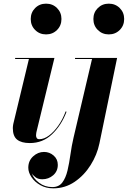

<svg xmlns="http://www.w3.org/2000/svg" viewBox="-20 -780 706 1060"><path d="M149.7 -675Q149.7 -711.2 174 -735.5Q198.2 -759.8 234.4 -759.8Q270.5 -759.8 294.9 -735.5Q319.3 -711.2 319.3 -675Q319.3 -638.9 294.9 -614.5Q270.5 -590.1 234.4 -590.1Q198.2 -590.1 174 -614.5Q149.7 -638.9 149.7 -675ZM347.4 -163.1Q318.8 -88.1 267.7 -39.2Q216.6 9.8 144.5 9.8Q98.1 9.8 74.5 -9.2Q50.8 -28.1 50.8 -73Q50.8 -76.7 51.5 -83.6Q52.2 -90.6 53.2 -95L139.6 -454.1H63.5V-460H280.5L180.9 -50Q180.2 -45.7 179.6 -40.6Q179 -35.6 179 -32Q179 -23.7 183.1 -17.6Q187.3 -11.5 197 -11.5Q222.9 -11.5 250.2 -31.6Q277.6 -51.8 301.9 -86.4Q326.2 -121.1 342.5 -165ZM495.6 -675Q495.6 -711.2 520 -735.5Q544.4 -759.8 580.6 -759.8Q616.7 -759.8 641.1 -735.5Q665.5 -711.2 665.5 -675Q665.5 -638.9 641.1 -614.5Q616.7 -590.1 580.6 -590.1Q544.4 -590.1 520 -614.5Q495.6 -638.9 495.6 -675ZM156 177.5Q164.6 205.6 196 229.2Q227.5 252.9 269 252.9Q304.7 252.9 323.9 227.7Q343 202.4 352.7 161.5Q362.3 120.6 368.9 72.8Q375.5 24.9 386 -20L488 -454.1H394.3V-460H626.5L528.8 12.2Q515.9 74.7 480.3 131.3Q444.8 188 392 223.9Q339.1 259.8 274.2 259.8Q233.9 259.8 202.8 242.2Q171.6 224.6 153.9 198.2Q136.2 171.9 136.2 146Q136.2 107.7 162.8 83.3Q189.5 58.8 223.1 58.8Q253.2 58.8 276.1 78.7Q299.1 98.6 299.1 130.1Q299.1 165.5 273.6 187.6Q248 209.7 213.6 209.7Q192.6 209.7 178.2 200Q163.8 190.2 156 177.5Z"/></svg>

Font: Bodoni* 36
Style: Bold Italic
Weight: 700
Italic angle: -13°
Version: Version 2.000; ttfautohint (v1.8.1)